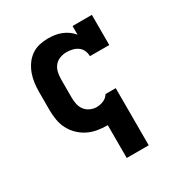

<svg xmlns="http://www.w3.org/2000/svg" viewBox="-173 -666 946 998"><g transform="rotate(-30 300.0 -166.5)"><path d="M300 205V8Q299 8 298.5 8Q298 8 298 8Q268 8 239 3Q210 -2 183.5 -15Q157 -28 135.5 -49Q114 -70 100.5 -96Q87 -122 82 -151.5Q77 -181 77 -210V-320Q77 -347 80.5 -373.5Q84 -400 93 -425Q102 -450 117.5 -472.5Q133 -495 155 -510.5Q177 -526 203 -532Q229 -538 256 -538Q276 -538 296 -535Q316 -532 335 -524.5Q354 -517 370.5 -505Q387 -493 399 -478V-530H515V-349H399Q399 -367 391.5 -383.5Q384 -400 369.5 -410Q355 -420 338 -424Q321 -428 303 -428Q283 -428 263 -420.5Q243 -413 230.5 -397Q218 -381 213.5 -360.5Q209 -340 209 -320V-210Q209 -190 213 -170.5Q217 -151 229 -135Q241 -119 259.5 -110.5Q278 -102 298 -102Q319 -102 339 -110.5Q359 -119 370 -137L371 -138H432V205Z"/></g></svg>

Font: Iosevka Curly Slab XBdEx
Style: Regular
Weight: 800
Width: 7
Monospace: yes
Designer: Belleve Invis
Foundry: Belleve Invis
Version: Version 11.0.0; ttfautohint (v1.8.3)